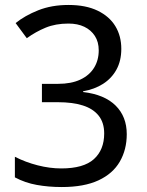

<svg xmlns="http://www.w3.org/2000/svg" viewBox="-20 -744 591 774"><path d="M229 10Q176 10 128.5 1.5Q81 -7 40 -29V-112Q83 -90 132 -77.5Q181 -65 227 -65Q317 -65 358.5 -102.5Q400 -140 400 -206Q400 -250 377.5 -278Q355 -306 313.5 -319Q272 -332 214 -332H149V-406H214Q267 -406 303.5 -423Q340 -440 359 -470.5Q378 -501 378 -541Q378 -575 362.5 -599Q347 -623 320 -636Q293 -649 256 -649Q204 -649 164 -632.5Q124 -616 88 -590L43 -651Q80 -681 134 -702.5Q188 -724 256 -724Q326 -724 373.5 -701Q421 -678 445 -638.5Q469 -599 469 -547Q469 -499 449.5 -463.5Q430 -428 395.5 -406Q361 -384 315 -376V-373Q401 -363 446 -318.5Q491 -274 491 -203Q491 -141 463 -92.5Q435 -44 377 -17Q319 10 229 10Z"/></svg>

Font: hextamil15
Style: Book
Weight: 400
Designer: Jelle Bosma - Monotype Design Team
Foundry: Monotype Imaging Inc.
Version: Version 2.003